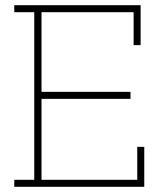

<svg xmlns="http://www.w3.org/2000/svg" viewBox="-20 -720 611 740"><path d="M536 0V-154H509V-27H140V-339H483V-366H140V-673H495V-546H522V-700H35V-673H112V-27H35V0Z"/></svg>

Font: Josefin Slab Thin Light
Style: Regular
Weight: 300
Version: Version 2.000